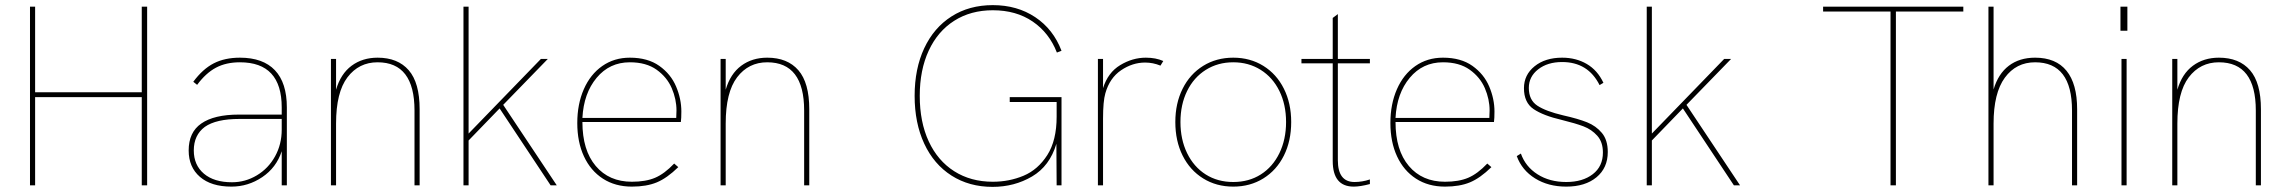

<svg xmlns="http://www.w3.org/2000/svg" viewBox="-20 -723 8923 749"><path d="M97 -697H117V-363H533V-697H554V0H533V-344H117V0H97Z M1079 -133Q1058 -69 1003 -32Q948 5 883 5Q804 5 760 -33Q716 -71 716 -136Q716 -207 765 -241Q815 -276 912 -276H1079V-304Q1079 -480 916 -480Q862 -480 822.5 -459Q783 -438 749 -392L734 -404Q771 -454 814 -476Q857 -498 916 -498Q1006 -498 1052.5 -449Q1099 -400 1099 -304V0H1079ZM885 -12Q937 -12 982 -39Q1027 -66 1053 -113Q1079 -160 1079 -217V-259H914Q823 -259 779 -228Q736 -196 736 -136Q736 -79 775.5 -45.5Q815 -12 885 -12Z M1271 -493H1291V-373Q1309 -435 1351.5 -466.5Q1394 -498 1453 -498Q1532 -498 1574.5 -449Q1617 -400 1617 -297V0H1597V-292Q1597 -480 1453 -480Q1380 -480 1335.5 -421.5Q1291 -363 1291 -241V0H1271Z M1929 -300 1808 -175V0H1788V-697H1808V-202L2090 -493H2117L1943 -314L2152 0H2128Z M2232 -243Q2232 -317 2257.5 -375Q2283 -433 2329.5 -465.5Q2376 -498 2437 -498Q2507 -498 2552 -466Q2597 -434 2617.5 -385.5Q2638 -337 2638 -288Q2638 -261 2636 -247H2252Q2252 -137 2304 -75.5Q2356 -14 2445 -14Q2499 -14 2535.5 -29.5Q2572 -45 2610 -85L2626 -71Q2582 -28 2542 -11.5Q2502 5 2445 5Q2380 5 2332 -26Q2284 -57 2258 -113Q2232 -169 2232 -243ZM2618 -263 2619 -292Q2619 -336 2600.5 -379Q2582 -422 2541.5 -451Q2501 -480 2437 -480Q2358 -480 2307.5 -419.5Q2257 -359 2252 -263Z M2791 -493H2811V-373Q2829 -435 2871.5 -466.5Q2914 -498 2973 -498Q3052 -498 3094.5 -449Q3137 -400 3137 -297V0H3117V-292Q3117 -480 2973 -480Q2900 -480 2855.5 -421.5Q2811 -363 2811 -241V0H2791Z M3548 -349Q3548 -455 3585.5 -535Q3623 -615 3692 -659Q3761 -703 3853 -703Q3948 -703 4018.5 -656Q4089 -609 4121 -525L4103 -518Q4073 -595 4008.5 -639Q3944 -683 3853 -683Q3767 -683 3702.5 -642Q3638 -601 3603 -525.5Q3568 -450 3568 -349Q3568 -247 3603 -171.5Q3638 -96 3702.5 -55Q3767 -14 3853 -14Q3917 -14 3973 -37.5Q4029 -61 4065.5 -118Q4102 -175 4102 -268V-325H3919V-344H4121V0H4102L4101 -162Q4075 -75 4006 -34.5Q3937 6 3852 6Q3761 6 3692 -38Q3623 -82 3585.5 -162.5Q3548 -243 3548 -349Z M4263 -493H4283V-379Q4302 -440 4350 -469Q4398 -498 4450 -498Q4489 -498 4518 -485L4507 -467Q4478 -479 4447 -479Q4398 -479 4353.5 -449Q4309 -419 4292 -359Q4283 -328 4283 -260V0H4263Z M4565 -247Q4565 -320 4593.5 -377Q4622 -434 4673.5 -466Q4725 -498 4791 -498Q4857 -498 4908.5 -466Q4960 -434 4988.5 -377Q5017 -320 5017 -247Q5017 -173 4988.5 -116Q4960 -59 4908.5 -27Q4857 5 4791 5Q4725 5 4673.5 -27Q4622 -59 4593.5 -116Q4565 -173 4565 -247ZM4997 -247Q4997 -315 4971 -368Q4945 -421 4898 -450.5Q4851 -480 4791 -480Q4731 -480 4684 -450.5Q4637 -421 4611 -368Q4585 -315 4585 -247Q4585 -179 4611 -125.5Q4637 -72 4683.5 -42.5Q4730 -13 4791 -13Q4852 -13 4898.5 -42.5Q4945 -72 4971 -125.5Q4997 -179 4997 -247Z M5179 -95V-476H5057V-493H5179V-653L5199 -668V-493H5324V-476H5199V-98Q5199 -13 5264 -13Q5294 -13 5324 -23V-5Q5286 5 5261 5Q5179 5 5179 -95Z M5404 -243Q5404 -317 5429.5 -375Q5455 -433 5501.5 -465.5Q5548 -498 5609 -498Q5679 -498 5724 -466Q5769 -434 5789.5 -385.5Q5810 -337 5810 -288Q5810 -261 5808 -247H5424Q5424 -137 5476 -75.5Q5528 -14 5617 -14Q5671 -14 5707.5 -29.5Q5744 -45 5782 -85L5798 -71Q5754 -28 5714 -11.5Q5674 5 5617 5Q5552 5 5504 -26Q5456 -57 5430 -113Q5404 -169 5404 -243ZM5790 -263 5791 -292Q5791 -336 5772.5 -379Q5754 -422 5713.5 -451Q5673 -480 5609 -480Q5530 -480 5479.5 -419.5Q5429 -359 5424 -263Z M5897 -114 5913 -124Q5931 -73 5978 -43Q6025 -13 6090 -13Q6154 -13 6193.5 -43.5Q6233 -74 6233 -128Q6233 -169 6211 -193.5Q6189 -218 6157.5 -230Q6126 -242 6073 -255Q6000 -272 5962.5 -297.5Q5925 -323 5925 -379Q5925 -431 5966.5 -464.5Q6008 -498 6074 -498Q6128 -498 6170 -473.5Q6212 -449 6235 -400L6220 -391Q6175 -481 6074 -481Q6017 -481 5980.5 -452.5Q5944 -424 5944 -380Q5944 -333 5977 -311Q6010 -289 6078 -273Q6136 -260 6171 -246Q6206 -232 6229 -204.5Q6252 -177 6252 -130Q6252 -68 6208 -31.5Q6164 5 6090 5Q6020 5 5968.5 -27Q5917 -59 5897 -114Z M6545 -300 6424 -175V0H6404V-697H6424V-202L6706 -493H6733L6559 -314L6768 0H6744Z M7355 -678H7092V-697H7639V-678H7376V0H7355Z M7737 -697H7757V-374Q7775 -435 7816.5 -466.5Q7858 -498 7919 -498Q8000 -498 8041.5 -447Q8083 -396 8083 -297V0H8063V-292Q8063 -480 7919 -480Q7845 -480 7801 -420Q7757 -360 7757 -241V0H7737Z M8256 -493H8276V0H8256ZM8252 -697H8279V-603H8252Z M8454 -493H8474V-373Q8492 -435 8534.5 -466.5Q8577 -498 8636 -498Q8715 -498 8757.5 -449Q8800 -400 8800 -297V0H8780V-292Q8780 -480 8636 -480Q8563 -480 8518.5 -421.5Q8474 -363 8474 -241V0H8454Z"/></svg>

Font: Hanken Grotesk Thin
Style: Regular
Weight: 100
Designer: Alfredo Marco Pradil
Foundry: Hanken Design Co.
Version: Version 3.014